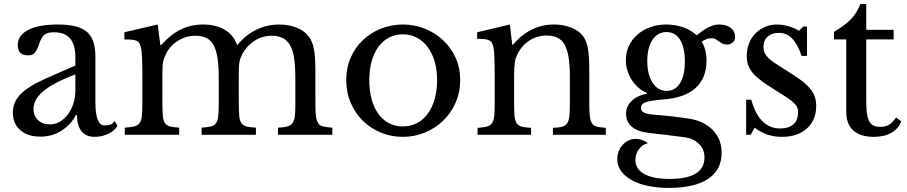

<svg xmlns="http://www.w3.org/2000/svg" viewBox="-20 -660 4441 940"><path d="M349 -296Q292 -274 252.5 -253Q213 -232 189 -211Q165 -190 154.5 -169Q144 -148 144 -126Q144 -93 166 -72Q188 -51 224 -51Q250 -51 272.5 -64Q295 -77 312 -99.5Q329 -122 339 -152.5Q349 -183 349 -217ZM349 -339V-380Q349 -502 245 -502Q228 -502 216 -499Q204 -496 196 -489Q188 -482 181.5 -469Q175 -456 169 -437Q158 -408 147.5 -398.5Q137 -389 117 -389Q67 -389 67 -439Q67 -487 118 -513.5Q169 -540 263 -540Q363 -540 405 -504.5Q447 -469 447 -384V-160Q447 -46 492 -46Q506 -46 519 -49.5Q532 -53 541 -68L555 -44Q543 -21 511 -5.5Q479 10 444 10Q400 10 378.5 -18Q357 -46 357 -97H352Q326 -48 280 -19.5Q234 9 178 9Q115 9 79 -23Q43 -55 43 -109Q43 -133 51.5 -155Q60 -177 79 -197Q98 -217 129 -236.5Q160 -256 205 -276Z M775 -160Q775 -118 777 -94Q779 -70 787.5 -57.5Q796 -45 812 -41Q828 -37 857 -35V0H591V-35Q620 -37 637 -41Q654 -45 663 -57Q672 -69 674.5 -91.5Q677 -114 677 -152V-280Q677 -337 675.5 -375Q674 -413 670 -427Q667 -440 663 -447.5Q659 -455 650 -459.5Q641 -464 626.5 -465.5Q612 -467 589 -467V-502L752 -540L765 -440H770Q815 -491 864.5 -515.5Q914 -540 974 -540Q1037 -540 1080 -514.5Q1123 -489 1140 -441H1144Q1181 -488 1234 -514Q1287 -540 1347 -540Q1394 -540 1432.5 -524.5Q1471 -509 1491 -482Q1509 -459 1516.5 -421.5Q1524 -384 1524 -319V-160Q1524 -119 1526.5 -95Q1529 -71 1537 -58Q1545 -45 1561.5 -41Q1578 -37 1607 -35V0H1341V-35Q1369 -36 1386 -40.5Q1403 -45 1412 -57.5Q1421 -70 1423.5 -92Q1426 -114 1426 -152V-278Q1426 -335 1420 -374.5Q1414 -414 1400 -438.5Q1386 -463 1363.5 -474Q1341 -485 1309 -485Q1265 -485 1226.5 -460.5Q1188 -436 1166 -395Q1161 -385 1157.5 -375.5Q1154 -366 1152 -354.5Q1150 -343 1149.5 -327Q1149 -311 1149 -287V-160Q1149 -119 1151 -95Q1153 -71 1161.5 -58Q1170 -45 1187 -41Q1204 -37 1233 -35V0H967V-35Q995 -37 1012 -41Q1029 -45 1037.5 -57Q1046 -69 1048.5 -91.5Q1051 -114 1051 -152V-278Q1051 -336 1045 -375.5Q1039 -415 1025.5 -439.5Q1012 -464 990 -474.5Q968 -485 936 -485Q891 -485 851.5 -460.5Q812 -436 792 -395Q787 -385 783.5 -375.5Q780 -366 778 -354.5Q776 -343 775.5 -327Q775 -311 775 -287Z M1952 -540Q2009 -540 2060 -519.5Q2111 -499 2149.5 -463Q2188 -427 2210.5 -377.5Q2233 -328 2233 -269Q2233 -208 2210.5 -157Q2188 -106 2149.5 -69Q2111 -32 2060 -11Q2009 10 1952 10Q1896 10 1845.5 -10.5Q1795 -31 1757 -68Q1719 -105 1697 -156.5Q1675 -208 1675 -269Q1675 -328 1697 -378Q1719 -428 1757 -464Q1795 -500 1845.5 -520Q1896 -540 1952 -540ZM1952 -492Q1915 -492 1884.5 -476Q1854 -460 1832.5 -430.5Q1811 -401 1799.5 -359.5Q1788 -318 1788 -268Q1788 -216 1799.5 -174Q1811 -132 1832.5 -102.5Q1854 -73 1884 -57Q1914 -41 1952 -41Q1990 -41 2021 -57Q2052 -73 2074 -103Q2096 -133 2108 -175Q2120 -217 2120 -268Q2120 -318 2108 -359Q2096 -400 2074 -429.5Q2052 -459 2021 -475.5Q1990 -492 1952 -492Z M2497 -157Q2497 -116 2499 -92.5Q2501 -69 2509.5 -56.5Q2518 -44 2534.5 -40Q2551 -36 2580 -34V0H2318V-34Q2346 -36 2362.5 -40Q2379 -44 2388 -56Q2397 -68 2399.5 -90Q2402 -112 2402 -150V-283Q2402 -402 2396 -428Q2393 -441 2388.5 -449.5Q2384 -458 2375 -462.5Q2366 -467 2352 -468.5Q2338 -470 2316 -470V-502L2476 -540L2488 -441H2492Q2530 -488 2581 -514Q2632 -540 2692 -540Q2738 -540 2776 -525Q2814 -510 2834 -484Q2851 -461 2858 -424.5Q2865 -388 2865 -324V-157Q2865 -116 2867.5 -92.5Q2870 -69 2878 -56.5Q2886 -44 2902.5 -40Q2919 -36 2946 -34V0H2687V-34Q2715 -35 2731.5 -39.5Q2748 -44 2756.5 -56Q2765 -68 2767.5 -90.5Q2770 -113 2770 -150V-282Q2770 -339 2764 -378Q2758 -417 2744.5 -441Q2731 -465 2709 -475.5Q2687 -486 2656 -486Q2611 -486 2573.5 -462.5Q2536 -439 2515 -398Q2510 -388 2506.5 -379Q2503 -370 2501 -358Q2499 -346 2498 -330.5Q2497 -315 2497 -291Z M3244 -215Q3286 -215 3309.5 -253Q3333 -291 3333 -360Q3333 -428 3309.5 -465.5Q3286 -503 3243 -503Q3200 -503 3174.5 -465Q3149 -427 3149 -361Q3149 -295 3175 -255Q3201 -215 3244 -215ZM3189 -98Q3213 -96 3233 -94Q3253 -92 3272.5 -90Q3292 -88 3311.5 -85Q3331 -82 3354 -79Q3426 -68 3469.5 -23.5Q3513 21 3513 88Q3513 172 3446.5 216Q3380 260 3254 260Q3198 260 3151.5 250Q3105 240 3072 221.5Q3039 203 3020.5 177Q3002 151 3002 120Q3002 99 3009 81Q3016 63 3028 49.5Q3040 36 3056.5 28Q3073 20 3091 20Q3125 20 3152 41Q3125 47 3108 70.5Q3091 94 3091 124Q3091 168 3134.5 192Q3178 216 3258 216Q3429 216 3429 111Q3429 71 3402 44.5Q3375 18 3338 13Q3314 10 3288.5 6.5Q3263 3 3238.5 0Q3214 -3 3193 -5Q3172 -7 3159 -9Q3103 -15 3074 -39Q3045 -63 3045 -105Q3045 -140 3074 -167Q3103 -194 3147 -201V-205Q3125 -214 3106 -230.5Q3087 -247 3073.5 -268Q3060 -289 3052 -313.5Q3044 -338 3044 -364Q3044 -402 3058.5 -434Q3073 -466 3099.5 -489.5Q3126 -513 3162 -526.5Q3198 -540 3241 -540Q3285 -540 3324 -526.5Q3363 -513 3391 -487Q3425 -515 3451 -527.5Q3477 -540 3500 -540Q3536 -540 3557.5 -523.5Q3579 -507 3579 -479Q3579 -462 3567.5 -452Q3556 -442 3539 -442Q3525 -442 3516 -447Q3507 -452 3499.5 -457.5Q3492 -463 3484 -468Q3476 -473 3464 -473Q3440 -473 3415 -456Q3439 -419 3439 -363Q3439 -278 3386 -229.5Q3333 -181 3227 -173Q3166 -168 3142 -160Q3118 -152 3118 -131Q3118 -115 3136 -107.5Q3154 -100 3189 -98Z M3655 0H3633V-172H3658Q3697 -31 3800 -31Q3840 -31 3863.5 -50.5Q3887 -70 3887 -110Q3887 -125 3882.5 -135.5Q3878 -146 3865.5 -157.5Q3853 -169 3830.5 -184Q3808 -199 3771 -222Q3737 -243 3712 -261Q3687 -279 3670 -297.5Q3653 -316 3644.5 -337Q3636 -358 3636 -386Q3636 -420 3647.5 -448.5Q3659 -477 3679 -497Q3699 -517 3726 -528.5Q3753 -540 3785 -540Q3812 -540 3841 -531.5Q3870 -523 3892 -509L3912 -530H3931V-386H3905Q3883 -447 3857 -473Q3831 -499 3793 -499Q3759 -499 3738.5 -481Q3718 -463 3718 -431Q3718 -414 3723.5 -401.5Q3729 -389 3741 -377Q3753 -365 3771.5 -352.5Q3790 -340 3816 -324Q3859 -297 3889.5 -276Q3920 -255 3939 -234.5Q3958 -214 3967 -192Q3976 -170 3976 -142Q3976 -71 3930 -30.5Q3884 10 3809 10Q3731 10 3675 -35Z M4063 -467V-504Q4116 -535 4146 -566Q4176 -597 4192 -640H4221V-514H4355V-467H4221V-163Q4221 -128 4224.5 -104Q4228 -80 4236 -65.5Q4244 -51 4257 -45Q4270 -39 4290 -39Q4315 -39 4332.5 -49.5Q4350 -60 4367 -85L4392 -66Q4378 -29 4343.5 -9.5Q4309 10 4258 10Q4192 10 4157.5 -21.5Q4123 -53 4123 -112V-467Z"/></svg>

Font: Libre Baskerville
Style: Regular
Weight: 400
Designer: Pablo Impallari, Rodrigo Fuenzalida
Foundry: Pablo Impallari, Rodrigo Fuenzalida
Version: Version 1.000; ttfautohint (v0.93) -l 8 -r 50 -G 200 -x 14 -